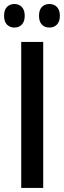

<svg xmlns="http://www.w3.org/2000/svg" viewBox="-35 -919 313 939"><path d="M68.8 0V-713.9H176.3V0ZM-15.1 -841.8Q-15.1 -870.6 -1 -885Q13.2 -899.4 35.6 -899.4Q58.1 -899.4 72 -884.5Q85.9 -869.6 85.9 -841.8Q85.9 -814 72 -799.1Q58.1 -784.2 35.6 -784.2Q13.2 -784.2 -1 -798.8Q-15.1 -813.5 -15.1 -841.8ZM155.8 -841.8Q155.8 -870.6 169.9 -885Q184.1 -899.4 206.5 -899.4Q229.5 -899.4 243.7 -884.5Q257.8 -869.6 257.8 -841.8Q257.8 -814 243.7 -799.1Q229.5 -784.2 206.5 -784.2Q183.6 -784.2 169.7 -798.8Q155.8 -813.5 155.8 -841.8Z"/></svg>

Font: Open Sans Condensed SemiBold
Style: Regular
Weight: 600
Width: 3
Designer: Monotype Design Team
Foundry: Monotype Imaging Inc.
Version: Version 3.000; ttfautohint (v1.8.4)